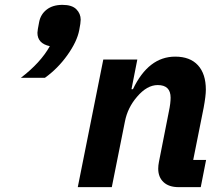

<svg xmlns="http://www.w3.org/2000/svg" viewBox="-20 -770 914 790"><path d="M440 0H300L405 -525H545L521 -403H527Q591 -537 701 -537Q762 -537 794.5 -501.5Q827 -466 827 -401Q827 -376 818 -327L775 -112H828L806 0H715Q675 0 653 -20.5Q631 -41 631 -76Q631 -89 634 -104L675 -312Q682 -345 682 -368Q682 -420 629 -420Q585 -420 544 -372Q505 -327 494 -270ZM237 -750Q276 -750 294 -732Q312 -714 312 -689Q312 -676 306 -646Q297 -599 257.5 -543.5Q218 -488 165 -450H66Q147 -512 185 -580Q134 -591 134 -635Q134 -644 141 -679Q147 -711 172 -730.5Q197 -750 237 -750Z"/></svg>

Font: Aneliza
Style: Bold Italic
Weight: 700
Italic angle: -11.31°
Designer: Mike Abbink, Paul van der Laan, Pieter van Rosmalen
Foundry: Bold Monday
Version: Version 3.0